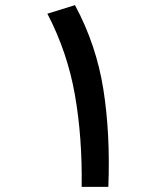

<svg xmlns="http://www.w3.org/2000/svg" viewBox="-20 -724 626 744"><path d="M296.4 0Q299.3 -190.4 270.3 -356.2Q241.2 -522 163.6 -670.9L270.5 -704.1Q353.5 -549.8 380.6 -377.4Q407.7 -205.1 399.9 0Z"/></svg>

Font: Cascadia Mono PL
Style: Regular
Weight: 400
Monospace: yes
Designer: Aaron Bell
Foundry: Saja Typeworks
Version: Version 2404.023; ttfautohint (v1.8.4)